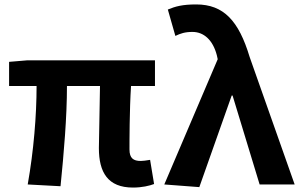

<svg xmlns="http://www.w3.org/2000/svg" viewBox="-20 -832 1353 866"><path d="M580 14C620 14 654 6 675 -2L657 -111C639 -108 625 -106 615 -106C582 -106 564 -118 564 -158C564 -191 564 -337 571 -444H679V-560H104L21 -553V-444H145C145 -312 132 -152 105 0L253 8C268 -141 282 -303 282 -444H431C430 -342 426 -204 426 -164C426 -55 466 14 580 14Z M879 12 1025 -401H1029L1151 0H1309L1106 -575C1057 -738 989 -812 865 -812C802 -812 771 -803 737 -789L771 -670C794 -681 814 -688 848 -688C899 -688 940 -652 958 -583L962 -565L721 0Z"/></svg>

Font: Noto Sans CJK TC
Style: Bold
Weight: 700
Designer: Ryoko NISHIZUKA 西塚涼子 (kana, bopomofo & ideographs); Paul D. Hunt (Latin, Greek & Cyrillic); Sandoll Communications 산돌커뮤니
Foundry: Adobe
Version: Version 2.004;hotconv 1.0.118;makeotfexe 2.5.65603